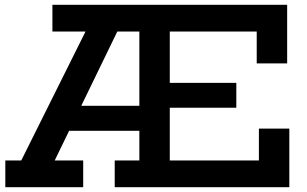

<svg xmlns="http://www.w3.org/2000/svg" viewBox="-20 -775 1270 795"><path d="M455 0V-110.5H557V-644.5H197V-755H1169V-512.5H1043V-644.5H683V-110.5H1052V-242.5H1178V0ZM2 0V-110.5H68L376.5 -729.5H507L206.5 -110.5H324.5V0ZM211.5 -233.5V-337H628.5V-233.5ZM625.5 -329V-432H958.5V-329Z"/></svg>

Font: Hepta Slab SemiBold
Style: Regular
Weight: 600
Designer: Michael LaGattuta
Foundry: Michael LaGattuta
Version: Version 1.102